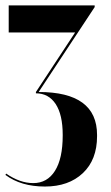

<svg xmlns="http://www.w3.org/2000/svg" viewBox="-20 -515 409 710"><path d="M146 174.8Q57.6 174.8 0 131.8L2.9 127Q53.7 162.1 103 162.1Q154.8 162.1 183.3 116.7Q211.9 71.3 211.9 -14.2V-16.1Q211.9 -90.8 185.8 -130.4Q159.7 -169.9 112.8 -169.9V-174.8L257.8 -395H12.2V-495.1H330.1V-488.8L123 -174.8Q338.9 -174.8 338.9 -16.1V-11.2Q338.9 75.7 286.4 125.2Q233.9 174.8 146 174.8Z"/></svg>

Font: Moniqa Black Display
Style: Regular
Weight: 900
Designer: Rajesh Rajput
Foundry: Rajesh Rajput
Version: Version 1.000